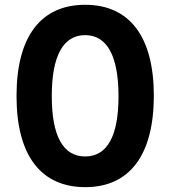

<svg xmlns="http://www.w3.org/2000/svg" viewBox="-20 -757 703 793"><path d="M331.7 16C514.6 16 615.1 -115.1 615.4 -361.9C615.1 -607.2 514.2 -737.2 331.7 -737.2C149.1 -737.2 48.3 -606.5 48.3 -361.2C47.9 -115.1 148.8 15.6 331.7 16ZM331.7 -110.8C240.4 -110.8 193.5 -195.7 193.9 -361.2C193.9 -526.3 241.1 -611.9 331.7 -611.9C421.9 -611.9 469.1 -526.3 469.5 -361.2C469.8 -195.7 423.3 -110.8 331.7 -110.8Z"/></svg>

Font: TID UI
Style: Bold
Weight: 700
Designer: The TID Project Authors
Foundry: Bakken & Bæck
Version: Version 1.001;hotconv 1.0.109;makeotfexe 2.5.65596